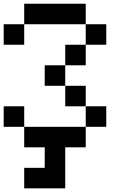

<svg xmlns="http://www.w3.org/2000/svg" viewBox="-20 -798 707 1040"><path d="M111.1 -555.6H0V-666.7H111.1ZM222.2 0H111.1V-111.1H444.4V0H333.3V222.2H111.1V111.1H222.2ZM555.6 -111.1H444.4V-222.2H555.6ZM555.6 -555.6H444.4V-666.7H555.6ZM444.4 -444.4H333.3V-555.6H444.4ZM444.4 -222.2H333.3V-333.3H444.4ZM111.1 -111.1H0V-222.2H111.1ZM333.3 -333.3H222.2V-444.4H333.3ZM444.4 -666.7H111.1V-777.8H444.4Z"/></svg>

Font: Pixeloid Mono
Style: Regular
Weight: 400
Monospace: yes
Designer: GGBotNet
Foundry: GGBotNet
Version: 0.5